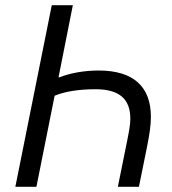

<svg xmlns="http://www.w3.org/2000/svg" viewBox="-20 -718 662 738"><path d="M39 0H120L190 -350C228 -366 282 -375 347 -375C436 -375 481 -340 481 -261C481 -240 476 -213 469 -178L433 0H514L545 -153C555 -203 560 -237 560 -269C560 -383 495 -447 359 -447C304 -447 249 -437 209 -421H205L260 -698H179Z"/></svg>

Font: Braiins Sans
Style: Italic
Weight: 400
Italic angle: -11.31°
Designer: Mike Abbink, Paul van der Laan, Pieter van Rosmalen, Jiri Chlebus, Lubos Buracinsky
Foundry: Bold Monday, Sudetype
Version: Version 1.000;hotconv 1.0.109;makeotfexe 2.5.65596